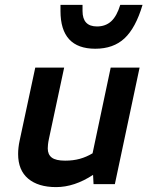

<svg xmlns="http://www.w3.org/2000/svg" viewBox="-20 -752 620 784"><path d="M209 12Q136 12 95 -22.5Q54 -57 54 -123Q54 -149 60 -177L124 -476H242L180 -186Q177 -172 176 -162Q175 -152 175 -146Q175 -121 191.5 -108.5Q208 -96 246 -96Q279 -96 306 -103.5Q333 -111 358 -126L432 -476H550L449 0H362L360 -38Q284 12 209 12ZM369 -553Q227 -553 227 -707V-732H317V-707Q317 -644 376 -644Q411 -644 434 -665Q457 -686 471 -732H562Q534 -638 488.5 -595.5Q443 -553 369 -553Z"/></svg>

Font: Sometype Mono
Style: Bold Italic
Weight: 700
Italic angle: -12°
Monospace: yes
Designer: Ryoichi Tsunekawa
Foundry: Dharma Type
Version: Version 1.000; ttfautohint (v1.8.3)